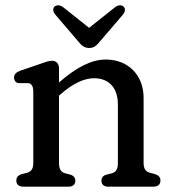

<svg xmlns="http://www.w3.org/2000/svg" viewBox="-20 -704 654 724"><path d="M274.5 -548.5C287.5 -532 298.5 -523 316.5 -523C333.5 -523 344.5 -532 357.5 -548.5L444 -649.5C454 -662 452.5 -673.5 445.5 -679.5C437.5 -686 425.5 -686 413.5 -676.5L316 -599L218.5 -676.5C206 -686 194.5 -686 186 -679.5C179.5 -673.5 178 -662 188 -649.5ZM545.5 -52.5C530.5 -56.5 521.5 -66.5 521.5 -89.5V-335C521.5 -421.5 462.5 -479.5 379 -479.5C326 -479.5 269.5 -451.5 202.5 -393V-446C202.5 -463.5 192.5 -475 176 -475C163 -475 148.5 -469 130 -462.5L57 -437.5C41 -432 33 -423.5 33 -412C33 -401 39.5 -390.5 52 -390.5H85C98.5 -390.5 105.5 -379 105.5 -358.5V-89.5C105.5 -66.5 96.5 -56 82 -52.5L62.5 -47.5C48.5 -44 41.5 -35 41.5 -23C41.5 -8 51.5 0 69 0H238.5C254.5 0 264 -8 264 -23C264 -33.5 257.5 -42 245 -45.5L226 -50.5C210.5 -54.5 202.5 -65.5 202.5 -89.5V-343.5L209.5 -349.5C256.5 -390.5 298.5 -409 335 -409C389 -409 424.5 -374.5 424.5 -310.5V-89.5C424.5 -65.5 417 -54.5 401.5 -50.5L381.5 -45.5C369 -42.5 362.5 -33.5 362.5 -23C362.5 -8 372 0 388.5 0H557.5C575 0 585 -8 585 -23C585 -35 578.5 -43.5 564 -47.5Z"/></svg>

Font: dr Title
Style: Regular
Weight: 400
Version: Version 1.000;hotconv 1.0.109;makeotfexe 2.5.65596